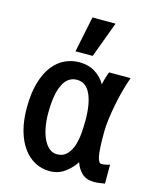

<svg xmlns="http://www.w3.org/2000/svg" viewBox="-113 -832 727 906"><g transform="rotate(15 250.0 -379.5)"><path d="M485 -14Q473 -12 459 -10Q445 -8 433 -8Q395 -8 373 -28.5Q351 -49 341 -80Q323 -51 291 -27Q259 -3 217 -3Q178 -3 145 -20.5Q112 -38 87.5 -71.5Q63 -105 49.5 -153.5Q36 -202 36 -263Q36 -337 51.5 -389Q67 -441 93 -473.5Q119 -506 152 -521Q185 -536 220 -536Q266 -536 298.5 -515.5Q331 -495 349 -463Q356 -496 368 -526H473Q462 -496 452 -459Q442 -422 434.5 -384Q427 -346 422.5 -310Q418 -274 418 -247Q418 -203 419.5 -174.5Q421 -146 424.5 -129.5Q428 -113 433 -106Q438 -99 445 -99Q450 -99 461.5 -100.5Q473 -102 485 -107ZM319 -276Q319 -361 297 -407Q275 -453 231 -453Q186 -453 163 -405Q140 -357 140 -266Q140 -229 146 -197Q152 -165 163.5 -141Q175 -117 191.5 -103Q208 -89 230 -89Q260 -89 278 -108Q296 -127 305 -155.5Q314 -184 316.5 -216.5Q319 -249 319 -276ZM225 -756H338L273 -581H189Z"/></g></svg>

Font: D2Coding ligature
Style: Bold
Weight: 700
Monospace: yes
Designer: Yong-Rak Park; Jeong-Hwan Yoon; Sang-Min Lee;
Foundry: NHN Corporation
Version: Version 1.3.2; Build 20180524